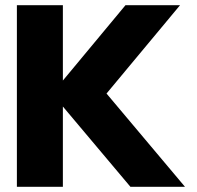

<svg xmlns="http://www.w3.org/2000/svg" viewBox="-20 -719 757 739"><path d="M45 -699H222V-409L463 -699H673L390 -359L692 0H482L222 -309V0H45Z"/></svg>

Font: Prompt
Style: Bold
Weight: 700
Designer: Katatrad Team
Foundry: CadsonDemak
Version: Version 1.000